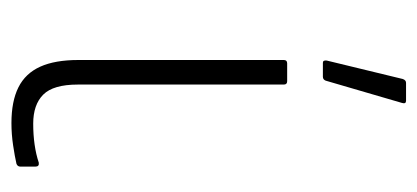

<svg xmlns="http://www.w3.org/2000/svg" viewBox="-222 -514 747 344"><g transform="rotate(90 152.0 -341.5)"><path d="M200 12Q161 12 136 -0.5Q111 -13 99 -39.5Q87 -66 87 -108V-476Q87 -482 93 -482H125Q131 -482 131 -476V-107Q131 -63 149 -45Q167 -27 201 -27Q221 -27 238.5 -29.5Q256 -32 271 -37Q278 -38 278 -31V-4Q278 1 273 3Q260 6 240 9Q220 12 200 12ZM92 -546Q87 -546 88 -553L121 -689Q123 -695 128 -695H160Q166 -695 164 -688L124 -551Q122 -546 117 -546Z"/></g></svg>

Font: Sofia Sans ExtraLight
Style: Regular
Weight: 250
Version: Version 4.100-B